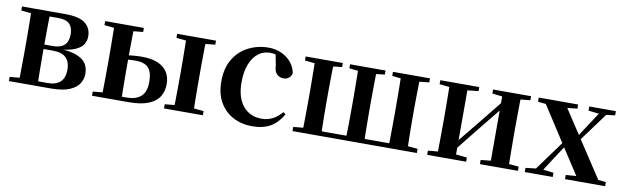

<svg xmlns="http://www.w3.org/2000/svg" viewBox="-40 -947 4409 1358"><g transform="rotate(10 2165.0 -268.0)"><path d="M37 0V-30L147 -40L174 -34H309Q370 -34 400.5 -63.5Q431 -93 431 -149Q431 -205 402 -235.5Q373 -266 306 -266H174V-298H302Q410 -298 410 -401Q410 -450 385 -475Q360 -500 305 -500H174L147 -496L37 -507V-536H346Q449 -536 492 -501.5Q535 -467 535 -408Q535 -378 519.5 -351.5Q504 -325 461.5 -306.5Q419 -288 337 -281L338 -288Q422 -286 471 -267.5Q520 -249 540.5 -218Q561 -187 561 -144Q561 -107 540.5 -74Q520 -41 471 -20.5Q422 0 336 0ZM106 0Q108 -25 108.5 -67Q109 -109 109.5 -154.5Q110 -200 110 -235V-301Q110 -336 109.5 -381Q109 -426 108.5 -468.5Q108 -511 106 -536H242Q241 -511 240.5 -468Q240 -425 239.5 -376.5Q239 -328 239 -285V-235Q239 -200 239.5 -154.5Q240 -109 240.5 -67Q241 -25 242 0Z M763 0V-30H875Q945 -30 980.5 -62.5Q1016 -95 1016 -166Q1016 -239 986 -268.5Q956 -298 897 -298Q862 -298 834 -295Q806 -292 779 -286V-317Q817 -324 856.5 -328.5Q896 -333 932 -333Q1005 -333 1050.5 -313Q1096 -293 1118 -257Q1140 -221 1140 -172Q1140 -122 1116.5 -83Q1093 -44 1039 -22Q985 0 894 0ZM703 0Q704 -25 704.5 -67Q705 -109 705.5 -154.5Q706 -200 706 -235V-301Q706 -336 705.5 -381Q705 -426 704.5 -468.5Q704 -511 703 -536H844Q843 -511 842.5 -468.5Q842 -426 841.5 -381Q841 -336 841 -301V-235Q841 -200 841.5 -154.5Q842 -109 842.5 -67Q843 -25 844 0ZM1219 0Q1221 -25 1221.5 -67Q1222 -109 1222.5 -154.5Q1223 -200 1223 -235V-301Q1223 -336 1222.5 -381Q1222 -426 1221.5 -468.5Q1221 -511 1219 -536H1361Q1360 -511 1359.5 -468.5Q1359 -426 1358.5 -381Q1358 -336 1358 -301V-235Q1358 -200 1358.5 -154.5Q1359 -109 1359.5 -67Q1360 -25 1361 0ZM634 -507V-536H912V-507L805 -496H742ZM1151 0V-30L1259 -40H1322L1430 -30V0ZM1151 -507V-536H1430V-507L1322 -496H1259ZM634 0V-30L742 -40H775V0Z M1785 16Q1710 16 1649 -16Q1588 -48 1552.5 -109.5Q1517 -171 1517 -260Q1517 -355 1556.5 -420Q1596 -485 1662 -518.5Q1728 -552 1806 -552Q1857 -552 1899.5 -532.5Q1942 -513 1969.5 -479.5Q1997 -446 2005 -402Q1991 -356 1946 -356Q1919 -356 1899 -374Q1879 -392 1877 -437L1859 -530L1927 -486Q1898 -503 1873 -510.5Q1848 -518 1822 -518Q1775 -518 1738 -489.5Q1701 -461 1680 -407.5Q1659 -354 1659 -278Q1659 -168 1709 -108Q1759 -48 1842 -48Q1886 -48 1922.5 -67Q1959 -86 1987 -121L2005 -108Q1969 -45 1917 -14.5Q1865 16 1785 16Z M2143 0Q2145 -25 2145.5 -67Q2146 -109 2146.5 -154.5Q2147 -200 2147 -235V-301Q2147 -336 2146.5 -381Q2146 -426 2145.5 -468.5Q2145 -511 2143 -536H2279Q2278 -511 2277 -468.5Q2276 -426 2275.5 -381Q2275 -336 2275 -301V-235Q2275 -200 2275.5 -154.5Q2276 -109 2277 -67Q2278 -25 2279 0ZM2454 0Q2456 -25 2456.5 -67Q2457 -109 2457.5 -154.5Q2458 -200 2458 -235V-301Q2458 -336 2457.5 -381Q2457 -426 2456.5 -468.5Q2456 -511 2454 -536H2587Q2586 -511 2585.5 -468.5Q2585 -426 2584.5 -381Q2584 -336 2584 -301V-235Q2584 -200 2584.5 -154.5Q2585 -109 2585.5 -67Q2586 -25 2587 0ZM2762 0Q2763 -25 2763.5 -67Q2764 -109 2764.5 -154.5Q2765 -200 2765 -235V-301Q2765 -336 2764.5 -381Q2764 -426 2763.5 -468.5Q2763 -511 2762 -536H2898Q2897 -511 2896 -468.5Q2895 -426 2894.5 -381Q2894 -336 2894 -301V-235Q2894 -200 2894.5 -154.5Q2895 -109 2896 -67Q2897 -25 2898 0ZM2074 -507V-536H2341V-507L2244 -496H2184ZM2393 -507V-536H2648V-507L2551 -496H2495ZM2701 -507V-536H2967V-507L2858 -496H2799ZM2074 0V-30L2183 -40H2213V0ZM2828 0V-40H2858L2967 -30V0ZM2213 0V-34H2828V0Z M3041 0V-30L3150 -40H3218L3321 -30V0ZM3420 0V-30L3517 -40H3584L3693 -30V0ZM3110 0Q3112 -25 3112.5 -67Q3113 -109 3113.5 -154.5Q3114 -200 3114 -235V-301Q3114 -336 3113.5 -381Q3113 -426 3112.5 -468.5Q3112 -511 3110 -536H3242V0ZM3214 -52 3165 -78H3190L3350 -274L3520 -485L3568 -461H3543L3379 -258ZM3492 0V-536H3624Q3623 -511 3622.5 -468.5Q3622 -426 3621.5 -381Q3621 -336 3621 -301V-235Q3621 -200 3621.5 -154.5Q3622 -109 3622.5 -67Q3623 -25 3624 0ZM3041 -507V-536H3321V-507L3219 -496H3151ZM3420 -507V-536H3693V-507L3585 -496H3517Z M3742 0V-30L3830 -40H3860L3943 -30V0ZM3788 0 4015 -312 4037 -292H4033L3937 -146L3843 0ZM4031 0V-30L4168 -40H4206L4319 -30V0ZM4049 -240 4027 -262H4033L4122 -399L4212 -536H4267ZM4129 0 3979 -231 3782 -536H3935L4080 -315L4287 0ZM3748 -506V-536H4031V-506L3923 -495H3856ZM4111 -506V-536H4302V-506L4225 -496H4197Z"/></g></svg>

Font: Noto Serif TC
Style: Bold
Weight: 700
Designer: Ryoko NISHIZUKA 西塚涼子 (kana & ideographs); Frank Grießhammer (Latin, Greek & Cyrillic); Wenlong ZHANG 张文龙 (bopomofo); San
Foundry: Adobe
Version: Version 2.002-H1;hotconv 1.1.0;makeotfexe 2.6.0